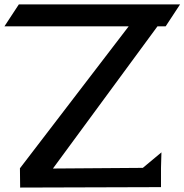

<svg xmlns="http://www.w3.org/2000/svg" viewBox="-40 -840 833 867"><path d="M50 -80 541 -721H-20L45 -820H773L708 -721H671L199 -79L605 -82L689 -152L687 -82V5L51 7Z"/></svg>

Font: Holi Hai
Style: Regular
Weight: 400
Designer: Dr Anirban Mitra
Foundry: Dr Anirban Mitra
Version: Version 0.5